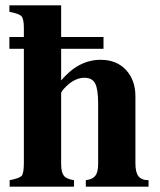

<svg xmlns="http://www.w3.org/2000/svg" viewBox="-20 -696 596 716"><path d="M534 0H300V-24Q325 -27 335.5 -40.5Q346 -54 346 -85V-309Q346 -363 335 -384.5Q324 -406 295 -406Q259 -406 225 -372Q208 -355 208 -348V-85Q208 -54 218 -41Q228 -28 256 -24V0H16V-24Q52 -31 60.5 -40Q69 -49 69 -89V-514H15V-558H69V-591Q69 -626 60 -635.5Q51 -645 15 -652V-676H208V-558H366V-514H208V-396Q273 -473 355 -473Q415 -473 450 -435Q485 -397 485 -337V-87Q485 -53 496.5 -38.5Q508 -24 534 -24Z"/></svg>

Font: STIX
Style: Bold
Weight: 700
Designer: MicroPress Inc., with final additions and corrections provided by Coen Hoffman, Elsevier (retired)
Version: Version 1.1.1